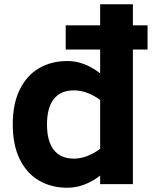

<svg xmlns="http://www.w3.org/2000/svg" viewBox="-20 -866 720 903"><path d="M674 -633H605V0H451V-40Q376 17 297 17Q222 17 164 -16.5Q106 -50 73 -117Q40 -184 40 -281Q40 -378 73 -445Q106 -512 164 -545.5Q222 -579 297 -579Q377 -579 451 -521V-633H289V-747H451V-846H605V-747H674ZM451 -166V-396Q389 -441 328 -441Q265 -441 233 -400Q201 -359 201 -281Q201 -202 233 -161Q265 -120 328 -120Q388 -120 451 -166Z"/></svg>

Font: Biryani ExtraBold
Style: Regular
Weight: 800
Designer: Dan Reynolds and Mathieu Reguer
Foundry: Dan Reynolds and Mathieu Reguer
Version: Version 1.004; ttfautohint (v1.1) -l 5 -r 5 -G 72 -x 0 -D la